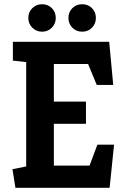

<svg xmlns="http://www.w3.org/2000/svg" viewBox="-20 -889 595 909"><path d="M53 0 39 -88 104 -101V-595L41 -602V-691H497L516 -487H438L397 -586H235V-408H387V-303H235V-105H404L441 -204H520L499 0ZM369 -739Q341 -739 322.5 -758Q304 -777 304 -804Q304 -832 322.5 -850.5Q341 -869 369 -869Q397 -869 415.5 -850.5Q434 -832 434 -804Q434 -777 415.5 -758Q397 -739 369 -739ZM179 -739Q152 -739 133 -758Q114 -777 114 -804Q114 -832 133 -850.5Q152 -869 179 -869Q207 -869 225.5 -850.5Q244 -832 244 -804Q244 -777 225.5 -758Q207 -739 179 -739Z"/></svg>

Font: Kreon Light
Style: Regular
Weight: 300
Designer: Julia Petretta
Foundry: Julia Petretta and Eli Heuer
Version: Version 2.002